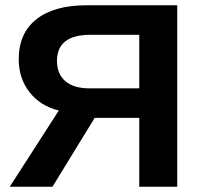

<svg xmlns="http://www.w3.org/2000/svg" viewBox="-20 -708 759 728"><path d="M179 0H17L203 -289Q133 -306 92 -358.5Q51 -411 51 -483Q51 -582 118 -635Q185 -688 308 -688H652V0H508V-261H339ZM196 -477Q196 -428 227.5 -400.5Q259 -373 319 -373H508V-576H323Q196 -576 196 -477Z"/></svg>

Font: Libra Sans
Style: Bold
Weight: 700
Foundry: Context Ltd
Version: Version 1.000